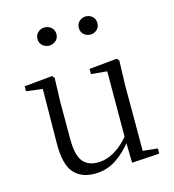

<svg xmlns="http://www.w3.org/2000/svg" viewBox="-114 -860 877 969"><g transform="rotate(-15 324.0 -375.5)"><path d="M262 14Q192 14 153.5 -30Q115 -74 116 -185L119 -481L139 -465L34 -478V-504L181 -518L191 -506L187 -379V-187Q187 -104 213.5 -70.5Q240 -37 291 -37Q338 -37 382.5 -64Q427 -91 464 -139L485 -103H463Q424 -51 374 -18.5Q324 14 262 14ZM458 9 455 -115V-116L456 -469L373 -477V-504L519 -518L529 -506L525 -379V-35L602 -27V0ZM207 -670Q188 -670 173 -683Q158 -696 158 -717Q158 -739 173 -752Q188 -765 207 -765Q227 -765 242 -752Q257 -739 257 -717Q257 -696 242 -683Q227 -670 207 -670ZM423 -670Q403 -670 388.5 -683Q374 -696 374 -717Q374 -739 388.5 -752Q403 -765 423 -765Q442 -765 456.5 -752Q471 -739 471 -717Q471 -696 456.5 -683Q442 -670 423 -670Z"/></g></svg>

Font: Noto Serif KR ExtraLight Light
Style: Regular
Weight: 300
Version: Version 2.003-H1;hotconv 1.1.1;makeotfexe 2.6.0